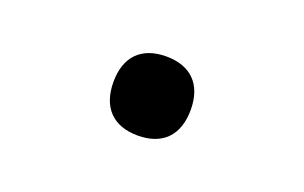

<svg xmlns="http://www.w3.org/2000/svg" viewBox="-42 -347 783 495"><g transform="rotate(20 350.0 -99.5)"><path d="M350 9C418 9 456 -30 456 -100C456 -169 418 -208 350 -208C282 -208 244 -169 244 -100C244 -30 282 9 350 9Z"/></g></svg>

Font: Martian Mono Std Md
Style: Regular
Weight: 500
Monospace: yes
Designer: Roman Shamin
Foundry: Evil Martians
Version: Version 1.000